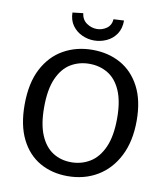

<svg xmlns="http://www.w3.org/2000/svg" viewBox="-97 -984 935 1074"><g transform="rotate(10 370.5 -446.5)"><path d="M359 10Q270 10 201 -29.5Q132 -69 93 -147.5Q54 -226 54 -342Q54 -465 96.5 -546.5Q139 -628 212 -669Q285 -710 376 -710Q466 -710 536 -671Q606 -632 646.5 -554.5Q687 -477 687 -362Q687 -245 644.5 -161.5Q602 -78 528 -34Q454 10 359 10ZM366 -70Q424 -70 472 -99Q520 -128 548.5 -191.5Q577 -255 577 -357Q577 -453 550.5 -513.5Q524 -574 477.5 -602Q431 -630 372 -630Q314 -630 267 -602Q220 -574 192 -511.5Q164 -449 164 -346Q164 -250 190 -189Q216 -128 261.5 -99Q307 -70 366 -70ZM373 -763Q338 -763 305 -778Q272 -793 250.5 -822.5Q229 -852 228 -896L288 -903Q293 -866 320 -847.5Q347 -829 378 -829Q408 -829 433 -846.5Q458 -864 461 -899L520 -902Q520 -856 499 -825Q478 -794 444 -778.5Q410 -763 373 -763Z"/></g></svg>

Font: Bitter Medium
Style: Regular
Weight: 500
Designer: Sol Matas, and Bitter project Authors
Foundry: Sol Matas
Version: Version 2.001